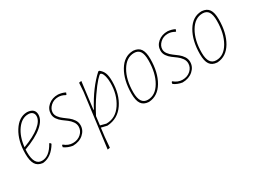

<svg xmlns="http://www.w3.org/2000/svg" viewBox="-43 -987 2266 1705"><g transform="rotate(-30 1090.0 -134.5)"><path d="M293 -105Q235 -6 148 5H139Q90 -1 68.5 -36.5Q47 -72 47 -143Q47 -276 103 -365.5Q159 -455 242 -457H247Q322 -451 322 -388Q322 -331 257 -276Q192 -221 68 -176Q67 -167 67 -148Q67 -16 146 -16Q221 -16 277 -118H284ZM244 -436Q178 -436 129.5 -369Q81 -302 70 -198Q181 -239 241 -288Q301 -337 301 -385Q301 -408 286.5 -422Q272 -436 244 -436Z M561 -455Q603 -451 633 -435L626 -416L620 -415Q586 -435 551 -435Q504 -435 472 -405Q440 -375 440 -338Q440 -314 456.5 -292Q473 -270 496.5 -253Q520 -236 543 -218Q566 -200 582.5 -175Q599 -150 599 -120Q599 -68 557.5 -31.5Q516 5 450 6Q402 -1 364 -28L367 -46L374 -50Q415 -15 462 -15Q512 -15 545 -45Q578 -75 578 -117Q578 -144 561.5 -167.5Q545 -191 522 -208Q499 -225 476 -242Q453 -259 436.5 -283Q420 -307 420 -336Q420 -387 460.5 -421.5Q501 -456 561 -455Z M801 -456 766 -179H770Q864 -355 974 -454H985Q1013 -432 1025 -402Q1037 -372 1037 -317Q1037 -184 975.5 -93.5Q914 -3 806 4H802L744 -10L733 79L724 185L699 189L770 -362L776 -452ZM978 -426Q970 -426 938.5 -392Q907 -358 855 -283Q803 -208 758 -120L747 -31L805 -16Q901 -16 959 -103.5Q1017 -191 1017 -312Q1017 -352 1009.5 -379.5Q1002 -407 993.5 -416.5Q985 -426 978 -426Z M1330 -458H1335Q1385 -454 1407.5 -421Q1430 -388 1430 -320Q1430 -181 1376.5 -90.5Q1323 0 1231 6H1226Q1176 3 1153 -30.5Q1130 -64 1130 -134Q1130 -273 1184.5 -364.5Q1239 -456 1330 -458ZM1330 -437Q1251 -437 1200.5 -352Q1150 -267 1150 -137Q1150 -15 1230 -15Q1309 -15 1359 -101Q1409 -187 1409 -317Q1409 -379 1390 -408Q1371 -437 1330 -437Z M1685 -455Q1727 -451 1757 -435L1750 -416L1744 -415Q1710 -435 1675 -435Q1628 -435 1596 -405Q1564 -375 1564 -338Q1564 -314 1580.5 -292Q1597 -270 1620.5 -253Q1644 -236 1667 -218Q1690 -200 1706.5 -175Q1723 -150 1723 -120Q1723 -68 1681.5 -31.5Q1640 5 1574 6Q1526 -1 1488 -28L1491 -46L1498 -50Q1539 -15 1586 -15Q1636 -15 1669 -45Q1702 -75 1702 -117Q1702 -144 1685.5 -167.5Q1669 -191 1646 -208Q1623 -225 1600 -242Q1577 -259 1560.5 -283Q1544 -307 1544 -336Q1544 -387 1584.5 -421.5Q1625 -456 1685 -455Z M2032 -458H2037Q2087 -454 2109.5 -421Q2132 -388 2132 -320Q2132 -181 2078.5 -90.5Q2025 0 1933 6H1928Q1878 3 1855 -30.5Q1832 -64 1832 -134Q1832 -273 1886.5 -364.5Q1941 -456 2032 -458ZM2032 -437Q1953 -437 1902.5 -352Q1852 -267 1852 -137Q1852 -15 1932 -15Q2011 -15 2061 -101Q2111 -187 2111 -317Q2111 -379 2092 -408Q2073 -437 2032 -437Z"/></g></svg>

Font: Alegreya Sans SC Thin
Style: Italic
Weight: 100
Italic angle: -7°
Designer: Juan Pablo del Peral
Foundry: Huerta Tipografica
Version: Version 2.007